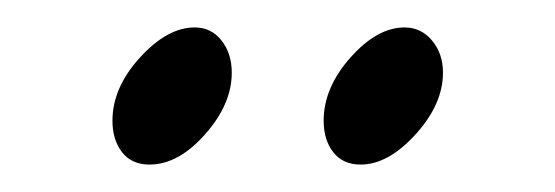

<svg xmlns="http://www.w3.org/2000/svg" viewBox="-20 -656 405 140"><path d="M62 -568Q62 -592 82 -614Q102 -636 122 -636Q134 -636 141.5 -626.5Q149 -617 149 -603Q149 -580 129.5 -558Q110 -536 89 -536Q76 -536 69 -545Q62 -554 62 -568ZM216 -568Q216 -592 235.5 -614Q255 -636 275 -636Q287 -636 295 -626.5Q303 -617 303 -603Q303 -580 283 -558Q263 -536 243 -536Q230 -536 223 -545Q216 -554 216 -568Z"/></svg>

Font: Charm
Style: Regular
Weight: 400
Designer: Katatrad Aksorn Co.,Ltd.
Foundry: Cadson Demak Co.,Ltd.
Version: Version 1.001